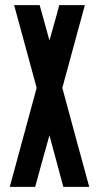

<svg xmlns="http://www.w3.org/2000/svg" viewBox="-20 -731 386 749"><path d="M18.1 -2 123 -388.2Q102.1 -466.3 79.1 -549.6Q56.2 -632.8 35.2 -710.9H134.8L172.9 -573.2Q182.6 -608.4 192.4 -642.1Q202.1 -675.8 210.9 -710.9H311L223.1 -388.2Q249 -293 275.4 -195.1Q301.8 -97.2 328.1 -2H227.1L172.9 -203.1Q158.7 -152.3 144.8 -102.8Q130.9 -53.2 117.2 -2Z"/></svg>

Font: Fundamental  Brigade Condensed
Style: Regular
Weight: 400
Width: 3
Designer: Peter Wiegel, original typeface by Carl Albert Fahrenwaldt 1901
Foundry: Peter Wiegel
Version: Version 0.000 2012 initial release